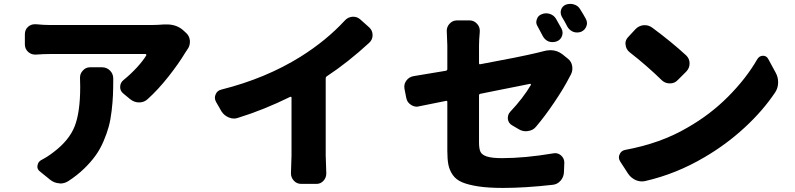

<svg xmlns="http://www.w3.org/2000/svg" viewBox="-20 -883 4040 976"><path d="M386.7 -488.3Q386.7 -508.8 400.4 -523.4Q415 -541 437.5 -541H498Q522.5 -541 539.1 -524.4Q555.7 -507.8 555.7 -483.4Q555.7 -483.4 555.7 -483.4Q555.7 -434.6 554.2 -399.4Q552.7 -364.3 547.4 -318.8Q542 -273.4 532.7 -239.3Q523.4 -205.1 506.3 -165Q489.3 -125 465.8 -92.3Q442.4 -59.6 407.7 -25.9Q373 7.8 328.1 37.1Q308.6 49.8 287.1 49.8Q284.2 49.8 280.3 48.8Q254.9 46.9 234.4 30.3L182.6 -11.7Q169.9 -21.5 169.9 -36.1Q169.9 -39.1 170.9 -43Q173.8 -61.5 191.4 -70.3Q221.7 -85.9 252 -109.4Q332 -169.9 359.9 -241.7Q387.7 -313.5 387.7 -441.4ZM814.5 -758.8Q821.3 -758.8 828.1 -758.8Q879.9 -758.8 914.1 -726.6L925.8 -715.8Q943.4 -700.2 945.3 -675.8Q945.3 -672.9 945.3 -669.9Q945.3 -648.4 932.6 -631.8Q926.8 -623 922.9 -617.2Q887.7 -558.6 835.9 -493.2Q784.2 -427.7 731.4 -379.9Q712.9 -362.3 687.5 -362.3Q662.1 -362.3 641.6 -378.9L607.4 -407.2Q590.8 -419.9 590.8 -440.4Q590.8 -462.9 608.4 -476.6Q645.5 -506.8 676.8 -541Q708 -575.2 723.6 -601.6Q724.6 -603.5 723.1 -606Q721.7 -608.4 719.7 -608.4H233.4Q199.2 -608.4 163.1 -605.5Q161.1 -605.5 158.2 -605.5Q138.7 -605.5 123 -619.1Q106.4 -634.8 106.4 -657.2V-709Q106.4 -732.4 123 -747.1Q137.7 -759.8 157.2 -759.8Q160.2 -759.8 163.1 -759.8Q200.2 -755.9 233.4 -755.9H752Q779.3 -755.9 814.5 -758.8Z M1642.6 -496.1Q1635.7 -492.2 1635.7 -484.4V-92.8L1638.7 -1Q1638.7 19.5 1625 35.2Q1610.4 51.8 1588.9 51.8H1511.7Q1488.3 51.8 1473.6 35.2Q1459 19.5 1459 -2L1461.9 -92.8V-386.7Q1461.9 -389.6 1460 -390.6Q1458 -391.6 1455.1 -390.6Q1320.3 -324.2 1190.4 -284.2Q1179.7 -280.3 1168.9 -280.3Q1156.2 -280.3 1142.6 -286.1Q1119.1 -295.9 1105.5 -317.4L1078.1 -365.2Q1072.3 -376 1072.3 -385.7Q1072.3 -394.5 1076.2 -403.3Q1084 -422.9 1105.5 -427.7Q1331.1 -484.4 1507.8 -594.7Q1638.7 -676.8 1732.4 -778.3Q1748 -795.9 1771.5 -797.9Q1773.4 -797.9 1776.4 -797.9Q1795.9 -797.9 1811.5 -784.2L1856.4 -744.1Q1874 -728.5 1874 -704.1Q1874 -681.6 1857.4 -666Q1748 -565.4 1642.6 -496.1Z M2958 -787.1Q2963.9 -776.4 2963.9 -765.6Q2963.9 -757.8 2960.9 -750Q2954.1 -730.5 2934.6 -721.7Q2924.8 -717.8 2914.1 -717.8Q2904.3 -717.8 2895.5 -720.7Q2875 -728.5 2864.3 -747.1Q2850.6 -774.4 2835.9 -797.9Q2830.1 -808.6 2830.1 -819.3Q2830.1 -826.2 2832 -833Q2837.9 -851.6 2856.4 -859.4Q2867.2 -863.3 2878.9 -863.3Q2888.7 -863.3 2897.5 -860.4Q2918.9 -854.5 2929.7 -835Q2944.3 -812.5 2958 -787.1ZM2834 -738.3Q2839.8 -727.5 2839.8 -716.8Q2839.8 -709 2836.9 -700.2Q2830.1 -680.7 2810.5 -672.9Q2799.8 -668.9 2789.1 -668.9Q2779.3 -668.9 2769.5 -671.9Q2750 -679.7 2739.3 -699.2Q2724.6 -728.5 2712.9 -749Q2706.1 -759.8 2706.1 -770.5Q2706.1 -777.3 2709 -785.2Q2714.8 -803.7 2733.4 -810.5Q2744.1 -815.4 2755.9 -815.4Q2764.6 -815.4 2774.4 -812.5Q2795.9 -805.7 2806.6 -787.1Q2819.3 -764.6 2834 -738.3ZM2415 -651.4V-562.5Q2415 -554.7 2421.9 -556.6Q2624 -593.8 2712.9 -615.2Q2730.5 -619.1 2740.2 -622.1Q2759.8 -627.9 2778.3 -627.9Q2812.5 -627.9 2839.8 -606.4L2865.2 -585.9Q2884.8 -571.3 2888.7 -546.9Q2889.6 -541 2889.6 -535.2Q2889.6 -517.6 2880.9 -502Q2877 -495.1 2874 -489.3Q2846.7 -435.5 2798.3 -363.8Q2750 -292 2705.1 -239.3Q2689.5 -219.7 2663.1 -216.8Q2658.2 -215.8 2653.3 -215.8Q2633.8 -215.8 2616.2 -226.6L2583 -246.1Q2564.5 -256.8 2561.5 -278.3Q2561.5 -281.2 2561.5 -284.2Q2561.5 -301.8 2574.2 -315.4Q2638.7 -383.8 2678.7 -451.2Q2679.7 -453.1 2678.2 -455.1Q2676.8 -457 2674.8 -457Q2657.2 -453.1 2619.6 -445.8Q2582 -438.5 2523.9 -426.8Q2465.8 -415 2421.9 -406.2Q2415 -405.3 2415 -397.5V-159.2Q2415 -127 2422.4 -111.3Q2429.7 -95.7 2455.1 -87.4Q2480.5 -79.1 2532.2 -79.1Q2648.4 -79.1 2793 -103.5Q2797.9 -104.5 2801.8 -104.5Q2818.4 -104.5 2832 -92.8Q2848.6 -78.1 2848.6 -56.6L2846.7 -7.8Q2845.7 17.6 2829.1 36.1Q2812.5 54.7 2788.1 56.6Q2648.4 72.3 2537.1 72.3Q2461.9 72.3 2411.1 64.5Q2360.4 56.6 2329.1 43.5Q2297.9 30.3 2281.2 5.9Q2264.6 -18.6 2259.3 -45.9Q2253.9 -73.2 2253.9 -116.2V-364.3Q2253.9 -372.1 2247.1 -370.1Q2152.3 -351.6 2111.3 -342.8Q2104.5 -340.8 2098.6 -340.8Q2083 -340.8 2068.4 -350.6Q2048.8 -363.3 2044.9 -386.7L2036.1 -431.6Q2035.2 -436.5 2035.2 -442.4Q2035.2 -459 2045.9 -473.6Q2059.6 -492.2 2083 -496.1Q2149.4 -506.8 2247.1 -523.4Q2253.9 -525.4 2253.9 -532.2V-651.4L2251 -726.6Q2251 -746.1 2264.6 -761.7Q2280.3 -779.3 2302.7 -779.3H2367.2Q2389.6 -779.3 2405.3 -761.7Q2418.9 -747.1 2418.9 -726.6Q2418.9 -724.6 2418.9 -721.7Q2415 -679.7 2415 -651.4Z M3179.7 -618.2Q3162.1 -632.8 3160.2 -655.3Q3159.2 -658.2 3159.2 -661.1Q3159.2 -680.7 3173.8 -695.3L3210 -734.4Q3226.6 -752 3251 -754.9Q3254.9 -754.9 3258.8 -754.9Q3278.3 -754.9 3295.9 -742.2Q3393.6 -669.9 3467.8 -601.6Q3485.4 -585 3485.4 -560.5Q3485.4 -537.1 3468.8 -519.5L3424.8 -475.6Q3409.2 -459 3385.7 -459Q3361.3 -459 3344.7 -474.6Q3267.6 -549.8 3179.7 -618.2ZM3260.7 37.1Q3252 39.1 3243.2 39.1Q3226.6 39.1 3210.9 32.2Q3187.5 21.5 3172.9 0L3131.8 -63.5Q3126 -73.2 3126 -83Q3126 -90.8 3129.9 -98.6Q3137.7 -117.2 3158.2 -121.1Q3338.9 -154.3 3474.6 -234.4Q3589.8 -299.8 3681.6 -392.1Q3773.4 -484.4 3830.1 -583Q3839.8 -598.6 3857.4 -599.6Q3857.4 -599.6 3858.4 -599.6Q3876 -599.6 3884.8 -584L3922.9 -513.7Q3935.5 -491.2 3935.5 -464.8Q3935.5 -436.5 3920.9 -414.1Q3858.4 -320.3 3765.1 -234.4Q3671.9 -148.4 3561.5 -84Q3418 1 3260.7 37.1Z"/></svg>

Font: Gen Jyuu Gothic Heavy
Style: Bold
Weight: 900
Designer: [Source Han Sans]
Ryoko NISHIZUKA  (kana & ideographs); Paul D. Hunt (Latin, Greek & Cyrillic); Wenlong ZHANG  (bopomofo
Version: Version 1.002.20150607